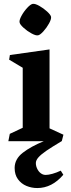

<svg xmlns="http://www.w3.org/2000/svg" viewBox="-20 -725 363 986"><path d="M80.6 -609.9Q78.1 -621.1 90.1 -643.3Q102.1 -665.5 119.4 -684.3Q136.7 -703.1 147.9 -705.1Q160.2 -707 181.9 -694.8Q203.6 -682.6 221.9 -665.8Q240.2 -648.9 242.2 -638.7Q244.1 -627 231.9 -604.7Q219.7 -582.5 202.6 -563.7Q185.5 -544.9 174.8 -543.5Q163.6 -541.5 141.6 -553.5Q119.6 -565.4 101.1 -582.3Q82.5 -599.1 80.6 -609.9ZM205.1 0H22.9L30.3 -37.6L96.7 -68.8V-377L26.9 -418.5L30.8 -442.4L234.4 -471.2V-65.9L305.7 -33.2L297.4 -0.5Q246.6 29.8 219 48.6Q191.4 67.4 177.7 82.8Q164.1 98.1 164.1 112.3Q164.1 129.9 173.6 146.5Q183.1 163.1 198.2 169.9Q205.1 173.3 214.8 173.3Q228.5 173.3 249.5 167.5Q270.5 161.6 292 151.4L305.2 172.4Q247.1 240.7 171.4 240.7Q142.1 240.7 115.7 229.7Q89.4 218.8 72.3 195.6Q55.2 172.4 55.2 137.7Q55.2 91.8 97.2 59.3Q139.2 26.9 205.1 0Z"/></svg>

Font: Vesper Libre
Style: Bold
Weight: 700
Designer: Robert Keller & Kimya Gandhi
Foundry: Mota Italic
Version: Version 1.058